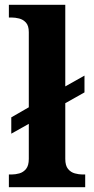

<svg xmlns="http://www.w3.org/2000/svg" viewBox="-20 -780 392 800"><path d="M17 0V-53H29Q44 -53 60.5 -57.5Q77 -62 88.5 -76Q100 -90 100 -118V-264L27 -223V-291L100 -333V-646Q100 -673 88 -686Q76 -699 59.5 -703Q43 -707 29 -707H17V-760H252V-420L332 -465V-395L252 -350V-118Q252 -90 263.5 -76Q275 -62 292 -57.5Q309 -53 323 -53H335V0Z"/></svg>

Font: Noto Serif Test
Style: Regular
Weight: 400
Version: Version 1.000